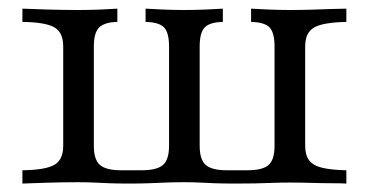

<svg xmlns="http://www.w3.org/2000/svg" viewBox="-20 -435 873 455"><path d="M33.1 0V-31.5Q87.9 -32.3 108.9 -44.4Q129.8 -56.5 129.8 -89.5V-325Q129.8 -358.1 108.9 -370.2Q87.9 -382.3 33.1 -383.1V-414.5Q51.6 -413.7 90.3 -412.5Q129 -411.3 164.5 -411.3Q194.4 -411.3 220.6 -412.5Q246.8 -413.7 258.1 -414.5V-383.1Q227.4 -382.3 214.9 -369.8Q202.4 -357.3 202.4 -325V-89.5Q202.4 -56.5 216.9 -44Q231.5 -31.5 266.9 -31.5H315.3Q351.6 -31.5 366.1 -44Q380.6 -56.5 380.6 -89.5V-325Q380.6 -357.3 369 -369.8Q357.3 -382.3 325 -383.1V-414.5Q337.9 -413.7 364.1 -412.5Q390.3 -411.3 416.9 -411.3Q443.5 -411.3 470.2 -412.5Q496.8 -413.7 508.1 -414.5V-383.1Q476.6 -382.3 464.9 -369.8Q453.2 -357.3 453.2 -325V-89.5Q453.2 -56.5 467.7 -44Q482.3 -31.5 517.7 -31.5H566.1Q602.4 -31.5 616.5 -44Q630.6 -56.5 630.6 -89.5V-325Q630.6 -357.3 619 -369.8Q607.3 -382.3 575 -383.1V-414.5Q588.7 -413.7 614.5 -412.5Q640.3 -411.3 667.7 -411.3Q692.7 -411.3 718.5 -412.1Q744.4 -412.9 766.1 -413.7Q787.9 -414.5 800.8 -414.5V-383.1Q764.5 -382.3 743.1 -377Q721.8 -371.8 712.5 -359.3Q703.2 -346.8 703.2 -325V-89.5Q703.2 -67.7 712.5 -55.2Q721.8 -42.7 743.1 -37.5Q764.5 -32.3 800.8 -31.5V0Q787.9 -0.8 766.1 -0.8Q744.4 -0.8 718.1 -1.6Q691.9 -2.4 667.7 -2.4Q645.2 -2.4 625 -1.6Q604.8 -0.8 584.7 -0.4Q564.5 0 537.9 0Q506.5 0 487.5 -0.8Q468.5 -1.6 452.8 -2.4Q437.1 -3.2 416.1 -3.2Q393.5 -3.2 374.2 -2.4Q354.8 -1.6 334.3 -0.8Q313.7 0 287.1 0Q256.5 0 237.5 -0.8Q218.5 -1.6 202.4 -2.4Q186.3 -3.2 164.5 -3.2Q129 -3.2 90.3 -2Q51.6 -0.8 33.1 0Z"/></svg>

Font: Playfair 12pt Light
Style: Regular
Weight: 300
Designer: Claus Eggers Sørensen
Foundry: Claus Eggers Sørensen
Version: Version 2.000;gftools[0.9.28]